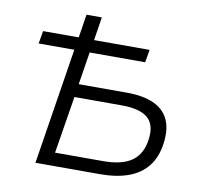

<svg xmlns="http://www.w3.org/2000/svg" viewBox="-79 -790 930 875"><g transform="rotate(10 386.5 -352.5)"><path d="M140 0 225 -538H60L70 -597H235L252 -705H323L306 -597H563L553 -538H296L272 -387H495Q569 -387 618 -365.5Q667 -344 688 -300Q709 -256 700 -189Q691 -123 658 -81.5Q625 -40 570 -20Q515 0 440 0ZM220 -61H443Q530 -61 575.5 -93.5Q621 -126 630 -196Q639 -264 602 -295Q565 -326 482 -326H263Z"/></g></svg>

Font: Nunito Sans 7pt Light
Style: Italic
Weight: 300
Italic angle: -9°
Designer: Vernon Adams
Foundry: Vernon Adams
Version: Version 3.101;gftools[0.9.27]